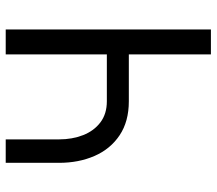

<svg xmlns="http://www.w3.org/2000/svg" viewBox="-62 -678 740 655"><g transform="rotate(-90 307.5 -350.0)"><path d="M160 -700V-518Q160 -473 174.5 -436Q189 -399 218 -377Q247 -355 290 -355H450V-700H535V0H450V-280H290Q221 -280 174 -311.5Q127 -343 103.5 -397Q80 -451 80 -518V-700Z"/></g></svg>

Font: Jost*
Style: Regular
Weight: 400
Version: Version 3.7